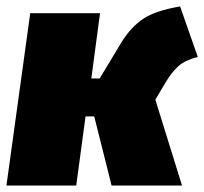

<svg xmlns="http://www.w3.org/2000/svg" viewBox="-28 -577 635 597"><path d="M532 -557 587 -400Q548 -390 527.5 -372Q507 -354 487 -321L455 -267L538 0H319L265 -215H238L209 0H-8L66 -536H283L256 -333H282L350 -446Q380 -494 418 -519Q456 -544 532 -557Z"/></svg>

Font: Fira Sans Ultra
Style: Italic
Weight: 950
Italic angle: -8°
Designer: Carrois Corporate & Edenspiekermann AG
Foundry: Carrois Corporate GbR & Edenspiekermann AG
Version: Version 4.203;PS 004.203;hotconv 1.0.88;makeotf.lib2.5.64775